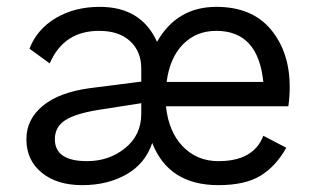

<svg xmlns="http://www.w3.org/2000/svg" viewBox="-20 -530 924 560"><path d="M825 -276Q825 -248 821 -220H464Q472 -145 513.5 -102.5Q555 -60 617 -60Q720 -60 748 -134L815 -99Q784 -44 739 -17Q694 10 617 10Q472 10 424 -113Q404 -53 349 -21.5Q294 10 220 10Q146 10 101.5 -26.5Q57 -63 57 -124Q57 -182 105 -221.5Q153 -261 243 -273L392 -292V-330Q392 -380 359.5 -410Q327 -440 269 -440Q166 -440 125 -345L66 -388Q88 -445 143 -477.5Q198 -510 271 -510Q392 -510 438 -408Q496 -510 611 -510Q715 -510 770 -444Q825 -378 825 -276ZM611 -440Q552 -440 513.5 -400.5Q475 -361 466 -291H748Q733 -440 611 -440ZM234 -60Q298 -60 345 -98Q392 -136 392 -198V-229L264 -209Q198 -198 169 -178.5Q140 -159 140 -124Q140 -60 234 -60Z"/></svg>

Font: Work Sans
Style: Regular
Weight: 400
Designer: Wei Huang
Foundry: Wei Huang
Version: Version 1.032;PS 001.032;hotconv 1.0.70;makeotf.lib2.5.58329